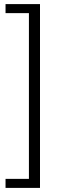

<svg xmlns="http://www.w3.org/2000/svg" viewBox="-20 -755 284 936"><path d="M175 -735V161H7V117H121V-691H7V-735Z"/></svg>

Font: Archivo ExtraCondensed ExtraLight
Style: Regular
Weight: 250
Width: 2
Designer: Hector Gatti
Foundry: Omnibus-Type
Version: Version 2.001